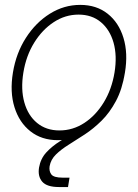

<svg xmlns="http://www.w3.org/2000/svg" viewBox="-20 -565 567 790"><path d="M217.8 11.7Q151.4 11.7 105.2 -24.7Q59.1 -61 39.6 -123.8Q20 -186.5 33.2 -266.6Q46.4 -346.7 86.7 -409.4Q127 -472.2 185.1 -508.5Q243.2 -544.9 310.1 -544.9Q377 -544.9 422.9 -508.5Q468.8 -472.2 488 -409.2Q507.3 -346.2 494.1 -266.6Q481 -186.5 440.7 -123.8Q400.4 -61 342.5 -24.7Q284.7 11.7 217.8 11.7ZM224.6 -28.3Q279.8 -28.3 326.9 -59.1Q374 -89.8 407 -143.8Q439.9 -197.8 451.2 -266.6Q462.4 -335.4 447.3 -389.2Q432.1 -442.9 395 -473.9Q357.9 -504.9 303.2 -504.9Q248.5 -504.9 201.2 -473.9Q153.8 -442.9 120.6 -389.2Q87.4 -335.4 76.2 -266.6Q64.9 -197.8 80.1 -143.8Q95.2 -89.8 132.6 -59.1Q169.9 -28.3 224.6 -28.3ZM222.7 204.6Q172.9 204.6 153.8 182.6Q134.8 160.6 140.6 124.5Q147 87.9 170.2 62.5Q193.4 37.1 227.1 15.9Q260.7 -5.4 298.3 -28.1Q335.9 -50.8 371.1 -81.5Q406.2 -112.3 432.6 -156.7Q459 -201.2 469.7 -266.6H494.1Q482.9 -197.3 457 -149.2Q431.2 -101.1 397.7 -68.1Q364.3 -35.2 328.9 -12Q293.5 11.2 262.5 30.5Q231.4 49.8 210.2 70.6Q189 91.3 184.1 119.1Q181.2 139.2 191.2 152.6Q201.2 166 238.3 166H266.1L259.8 204.6Z"/></svg>

Font: Inter Display Extra Light
Style: Italic
Weight: 200
Italic angle: -9.39999°
Designer: Rasmus Andersson
Foundry: rsms
Version: Version 4.000;git-4fc901f